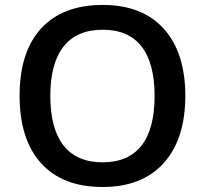

<svg xmlns="http://www.w3.org/2000/svg" viewBox="-20 -745 827 775"><path d="M728 -357.9Q728 -183.6 640.9 -86.9Q553.7 9.8 394 9.8Q232.4 9.8 145.8 -86.2Q59.1 -182.1 59.1 -358.9Q59.1 -535.6 146.2 -630.4Q233.4 -725.1 395 -725.1Q554.2 -725.1 641.1 -628.9Q728 -532.7 728 -357.9ZM183.1 -357.9Q183.1 -226.1 236.3 -158Q289.6 -89.8 394 -89.8Q498 -89.8 551 -157.2Q604 -224.6 604 -357.9Q604 -489.3 551.5 -557.1Q499 -625 395 -625Q290 -625 236.6 -557.1Q183.1 -489.3 183.1 -357.9Z"/></svg>

Font: Open Sans Semibold
Style: Regular
Weight: 600
Foundry: Ascender Corporation
Version: Version 1.10